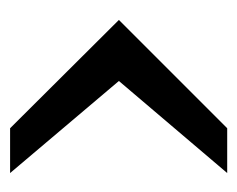

<svg xmlns="http://www.w3.org/2000/svg" viewBox="-66 -416 481 390"><g transform="rotate(90 175.0 -220.5)"><path d="M240 0 20 -221 240 -441H331L144 -221L331 0Z"/></g></svg>

Font: Ruslan Display
Style: Regular
Weight: 400
Designer: Denis Masharov, Vladimir Rabdu
Foundry: Denis Masharov, Vladimir Rabdu
Version: Version 1.000; ttfautohint (v1.4.1)